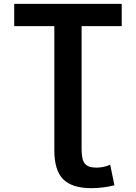

<svg xmlns="http://www.w3.org/2000/svg" viewBox="-20 -750 708 1000"><path d="M263 -614H54V-730H614V-614H405V27Q405 82 422 102.5Q439 123 482 123Q520 123 554 108L576 215Q516 230 456 230Q355 230 309 183.5Q263 137 263 33Z"/></svg>

Font: Mplus 1p Bold
Style: Bold
Weight: 700
Version: Version 1.061